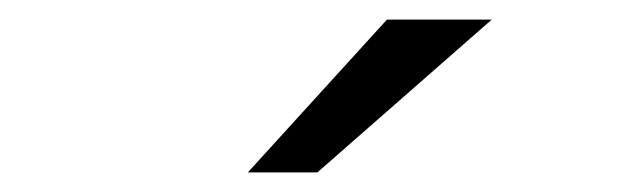

<svg xmlns="http://www.w3.org/2000/svg" viewBox="-20 -752 656 196"><path d="M233 -576 375 -732H482L304 -576Z"/></svg>

Font: Overpass Mono Light Light
Style: Regular
Weight: 300
Monospace: yes
Version: Version 4.000